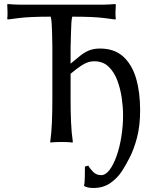

<svg xmlns="http://www.w3.org/2000/svg" viewBox="-20 -707 778 956"><path d="M677.7 -158.7Q677.7 -79.6 662.1 -21.2Q646.5 37.1 625.7 77.4Q605 117.7 588.4 143.1Q566.4 178.2 530.5 203.6Q494.6 229 445.3 229Q414.6 229 399.4 219.2L398.4 216.3Q401.9 204.6 402.3 173.8Q402.8 143.1 402.8 122.1L419.9 117.7Q428.2 133.3 444.1 149.2Q460 165 483.4 165Q505.9 165 525.4 139.2Q544.9 113.3 560.3 70.3Q575.7 27.3 584.2 -26.1Q592.8 -79.6 592.8 -133.3Q592.8 -172.9 586.2 -219Q579.6 -265.1 564 -306.9Q548.3 -348.6 520.5 -375.2Q492.7 -401.9 449.2 -401.9Q432.6 -401.9 417.7 -397Q402.8 -392.1 383.8 -379.6Q364.7 -367.2 331.5 -339.8V-212.4Q331.5 -152.8 333.7 -99.1Q335.9 -45.4 342.8 0L339.8 2.9Q330.6 1 313 0.5Q295.4 0 286.1 0Q276.9 0 259.3 0.5Q241.7 1 232.4 2.9L230 0Q236.3 -43.5 238.5 -98.1Q240.7 -152.8 240.7 -212.4V-471.7Q240.7 -478 240.2 -498.8Q239.7 -519.5 239.3 -544.9Q238.8 -570.3 237.1 -592.5Q235.4 -614.7 232.4 -624Q126.5 -624 72.3 -616.9Q18.1 -609.9 18.1 -609.9L16.1 -613.8Q19 -638.2 16.1 -683.6L18.1 -687Q30.8 -686 47.9 -684.8Q64.9 -683.6 81.5 -683.6H490.7Q507.8 -683.6 524.9 -684.8Q542 -686 554.2 -687L556.6 -683.6Q553.2 -638.2 556.6 -613.8L554.2 -609.9Q554.2 -609.9 500.7 -616.9Q447.3 -624 339.8 -624Q336.9 -614.7 335.4 -592.5Q334 -570.3 333.5 -544.9Q333 -519.5 332.3 -498.8Q331.5 -478 331.5 -471.7V-390.1Q359.4 -413.6 380.6 -430.4Q401.9 -447.3 424.6 -456.3Q447.3 -465.3 478 -465.3Q549.3 -465.3 593.3 -425.5Q637.2 -385.7 657.5 -316.9Q677.7 -248 677.7 -158.7Z"/></svg>

Font: Kurinto Seri
Style: Regular
Weight: 400
Designer: Kurinto was developed by Clint Goss from a range of fonts that are compatible with the SIL Open Font License Version 1.1
Foundry: Clinton F. Goss
Version: Version 2.196; July 25, 2020